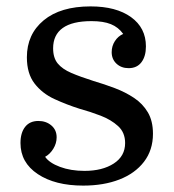

<svg xmlns="http://www.w3.org/2000/svg" viewBox="-20 -570 543 600"><path d="M244 -36Q300 -36 335.5 -59Q371 -82 371 -123Q371 -156 349 -176Q327 -196 294.5 -208.5Q262 -221 229 -230Q188 -243 150 -260.5Q112 -278 88 -309Q64 -340 64 -391Q64 -463 116.5 -506.5Q169 -550 263 -550Q343 -550 389.5 -516.5Q436 -483 436 -425Q436 -394 422 -375.5Q408 -357 382 -357Q359 -357 344 -371Q329 -385 329 -407Q329 -426 339 -441.5Q349 -457 365 -464Q350 -485 326.5 -494.5Q303 -504 266 -504Q206 -504 176 -482.5Q146 -461 146 -419Q146 -389 160.5 -371.5Q175 -354 203 -342Q231 -330 272 -317Q306 -307 339 -294.5Q372 -282 399 -264Q426 -246 442 -219Q458 -192 458 -152Q458 -101 430 -64.5Q402 -28 353 -9Q304 10 240 10Q152 10 98 -26Q44 -62 44 -123Q44 -155 58.5 -173.5Q73 -192 100 -192Q124 -192 140.5 -178Q157 -164 157 -141Q157 -122 146.5 -105Q136 -88 121 -80Q134 -61 167.5 -48.5Q201 -36 244 -36Z"/></svg>

Font: Domine
Style: Regular
Weight: 400
Designer: Pablo Impallari, Rodrigo Fuenzalida, Brenda Gallo
Foundry: Pablo Impallari, Rodrigo Fuenzalida, Brenda Gallo
Version: Version 2.000